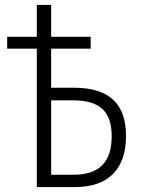

<svg xmlns="http://www.w3.org/2000/svg" viewBox="-20 -757 573 777"><path d="M129 0H285C421 0 490 -76 490 -206C490 -338 422 -402 278 -402H187V-560H347V-608H187V-737H129V-608H9V-560H129ZM187 -50V-351H274C379 -351 432 -311 432 -205C432 -101 381 -50 279 -50Z"/></svg>

Font: Noto Sans Display SemiCondensed Light
Style: Regular
Weight: 300
Width: 4
Designer: Monotype Design Team
Foundry: Monotype Imaging Inc.
Version: Version 1.900